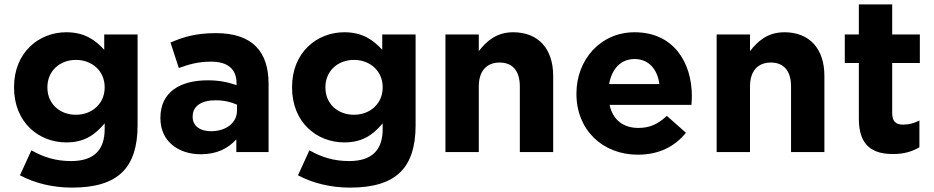

<svg xmlns="http://www.w3.org/2000/svg" viewBox="-20 -693 4256 875"><path d="M308 162C412 162 489 140 539 90C584 45 607 -25 607 -121V-536H455V-466C414 -511 365 -546 282 -546C159 -546 44 -456 44 -296V-294C44 -135 157 -44 282 -44C363 -44 412 -77 457 -131V-105C457 -9 408 41 304 41C233 41 178 23 123 -8L71 106C139 142 221 162 308 162ZM326 -170C252 -170 196 -220 196 -294V-296C196 -369 252 -420 326 -420C400 -420 457 -369 457 -296V-294C457 -221 400 -170 326 -170Z M895 10C969 10 1020 -17 1057 -58V0H1204V-311C1204 -383 1186 -442 1146 -482C1108 -520 1048 -542 965 -542C874 -542 816 -525 757 -499L795 -383C844 -401 885 -412 943 -412C1019 -412 1058 -377 1058 -314V-305C1020 -318 981 -327 927 -327C800 -327 711 -273 711 -156V-154C711 -48 794 10 895 10ZM941 -95C892 -95 858 -119 858 -160V-162C858 -210 898 -236 963 -236C1000 -236 1034 -228 1060 -216V-189C1060 -134 1012 -95 941 -95Z M1575 162C1679 162 1756 140 1806 90C1851 45 1874 -25 1874 -121V-536H1722V-466C1681 -511 1632 -546 1549 -546C1426 -546 1311 -456 1311 -296V-294C1311 -135 1424 -44 1549 -44C1630 -44 1679 -77 1724 -131V-105C1724 -9 1675 41 1571 41C1500 41 1445 23 1390 -8L1338 106C1406 142 1488 162 1575 162ZM1593 -170C1519 -170 1463 -220 1463 -294V-296C1463 -369 1519 -420 1593 -420C1667 -420 1724 -369 1724 -296V-294C1724 -221 1667 -170 1593 -170Z M2010 -536V0H2162V-299C2162 -371 2199 -408 2257 -408C2315 -408 2349 -371 2349 -299V0H2501V-347C2501 -470 2434 -546 2319 -546C2242 -546 2197 -505 2162 -460V-536Z M2887 12C2984 12 3056 -26 3106 -88L3019 -165C2977 -126 2940 -110 2889 -110C2821 -110 2773 -146 2758 -215H3131C3132 -229 3133 -243 3133 -255C3133 -407 3051 -546 2872 -546C2716 -546 2607 -420 2607 -267V-265C2607 -101 2726 12 2887 12ZM2985 -310H2756C2768 -379 2809 -424 2872 -424C2936 -424 2976 -378 2985 -310Z M3246 -536V0H3398V-299C3398 -371 3435 -408 3493 -408C3551 -408 3585 -371 3585 -299V0H3737V-347C3737 -470 3670 -546 3555 -546C3478 -546 3433 -505 3398 -460V-536Z M4050 9C4101 9 4138 -3 4170 -22V-144C4148 -132 4123 -125 4095 -125C4061 -125 4046 -142 4046 -177V-406H4172V-536H4046V-673H3894V-536H3830V-406H3894V-152C3894 -28 3957 9 4050 9Z"/></svg>

Font: Mission
Style: Bold
Weight: 700
Version: Version 1.000;FEAKit 1.0